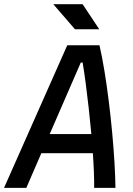

<svg xmlns="http://www.w3.org/2000/svg" viewBox="-43 -914 649 934"><path d="M-23.4 0 284.2 -693.8H440.9Q453.6 -638.7 465.1 -568.6Q476.6 -498.5 486.1 -421.9Q495.6 -345.2 502.7 -268.8Q509.8 -192.4 513.9 -123.3Q518.1 -54.2 518.6 0H415Q415.5 -33.7 413.8 -77.1Q412.1 -120.6 408.7 -168.9H158.2L85 0ZM198.7 -261.7H401.4Q395.5 -325.7 388.4 -389.4Q381.3 -453.1 373.8 -510Q366.2 -566.9 358.9 -609.9H350.1ZM321.8 -771.5 216.3 -893.6H358.9L439.9 -771.5Z"/></svg>

Font: Cascadia Code NF
Style: Italic
Weight: 400
Italic angle: -10°
Monospace: yes
Designer: Aaron Bell
Foundry: Saja Typeworks
Version: Version 2404.023; ttfautohint (v1.8.4)